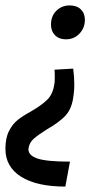

<svg xmlns="http://www.w3.org/2000/svg" viewBox="-23 -489 414 708"><path d="M290 -416Q290 -386 270 -365Q250 -344 220 -344Q195 -344 180 -359Q165 -374 165 -398Q165 -430 185 -449.5Q205 -469 234 -469Q260 -469 275 -454.5Q290 -440 290 -416ZM218 199Q112 199 54.5 162.5Q-3 126 -3 60Q-3 20 10 -5.5Q23 -31 41.5 -46Q60 -61 91 -78Q129 -100 150 -120Q171 -140 177 -176Q179 -183 179 -204Q179 -223 178 -232L247 -236Q251 -202 251 -178Q251 -151 246 -123Q239 -83 215.5 -59.5Q192 -36 150 -12Q118 8 101.5 22.5Q85 37 82 59Q80 83 113.5 95Q147 107 235 107Z"/></svg>

Font: Ysabeau Infant Semibold
Style: Italic
Weight: 600
Italic angle: -12°
Designer: Christian Thalmann (Catharsis Fonts)
Version: Version 0.003